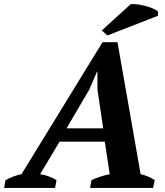

<svg xmlns="http://www.w3.org/2000/svg" viewBox="-64 -918 808 938"><path d="M261 -291H440L412 -482V-568H410L372 -480ZM205 0H-44L-37 -38Q-19 -48 1 -55.5Q21 -63 41 -67L437 -712H510L623 -67Q642 -63 660.5 -55Q679 -47 692 -38L684 0H376L383 -38Q404 -48 427.5 -55.5Q451 -63 472 -67L448 -226H227L132 -67Q153 -64 174 -56.5Q195 -49 212 -38ZM575 -898Q579 -898 583 -898Q596 -898 612 -896Q632 -893 651.5 -887.5Q671 -882 686.5 -875Q702 -868 708 -861V-841L461 -745L433 -769Z"/></svg>

Font: PTSerif
Style: Bold Italic
Weight: 700
Italic angle: -12°
Designer: A.Korolkova, O.Umpeleva, V.Yefimov
Foundry: ParaType Ltd
Version: Version 1.000W OFL; ttfautohint (v1.2) -l 8 -r 50 -G 200 -x 